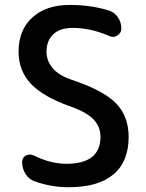

<svg xmlns="http://www.w3.org/2000/svg" viewBox="-20 -784 603 792"><path d="M171.9 -570.3Q171.9 -533.2 197.3 -502.9Q222.7 -472.7 275.4 -455.1Q407.2 -411.1 459 -357.4Q510.7 -303.7 510.7 -218.8Q510.7 -117.2 447.8 -64.5Q384.8 -11.7 263.7 -11.7Q190.4 -11.7 123 -36.1Q99.6 -43.9 85.4 -66.4Q71.3 -88.9 71.3 -115.2Q71.3 -133.8 86.9 -142.6Q95.7 -146.5 103.5 -146.5Q111.3 -146.5 120.1 -142.6Q187.5 -108.4 253.9 -108.4Q393.6 -108.4 394.5 -218.8Q394.5 -260.7 366.7 -290.5Q338.9 -320.3 273.4 -343.8Q159.2 -383.8 107.9 -438Q56.6 -492.2 56.6 -570.3Q56.6 -660.2 113.3 -711.9Q169.9 -763.7 268.6 -763.7Q352.5 -763.7 427.7 -741.2Q451.2 -734.4 465.8 -713.4Q480.5 -692.4 480.5 -666Q480.5 -647.5 463.9 -637.7Q455.1 -631.8 445.3 -631.8Q437.5 -631.8 430.7 -635.7Q353.5 -668.9 279.3 -668.9Q227.5 -668.9 199.7 -642.6Q171.9 -616.2 171.9 -570.3Z"/></svg>

Font: Gen Jyuu Gothic Medium
Style: Regular
Weight: 500
Designer: [Source Han Sans]
Ryoko NISHIZUKA  (kana & ideographs); Paul D. Hunt (Latin, Greek & Cyrillic); Wenlong ZHANG  (bopomofo
Version: Version 1.002.20150607